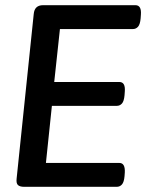

<svg xmlns="http://www.w3.org/2000/svg" viewBox="-20 -720 586 740"><path d="M73 0Q57 0 49.5 -6.5Q42 -13 44 -31L110 -666Q113 -700 146 -700H502Q526 -700 523 -663L522 -649Q520 -626 512 -617Q504 -608 492 -608H211L189 -404H440Q464 -404 461 -367L460 -353Q458 -330 450 -321Q442 -312 430 -312H180L157 -92H440Q463 -92 461 -55L460 -41Q458 -18 450 -9Q442 0 430 0Z"/></svg>

Font: Asap Medium
Style: Italic
Weight: 500
Italic angle: -6°
Designer: Pablo Cosgaya
Foundry: Omnibus-Type
Version: Version 3.001; ttfautohint (v1.8.3)